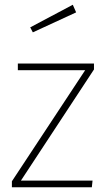

<svg xmlns="http://www.w3.org/2000/svg" viewBox="-20 -787 450 807"><path d="M375 -520V-495L68 -28H369L366 0H30V-25L338 -492H55V-520ZM286 -767 300 -735 118 -651 107 -672Z"/></svg>

Font: Firava
Style: Regular
Weight: 400
Designer: Carrois Corporate & Edenspiekermann AG
Foundry: Greg Finn Gibson
Version: Version 5.000